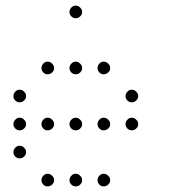

<svg xmlns="http://www.w3.org/2000/svg" viewBox="-20 -693 640 685"><path d="M249 -673Q241 -673 234.5 -666Q228 -659 228 -651V-649Q228 -641 234.5 -634.5Q241 -628 249 -628H251Q259 -628 266 -634.5Q273 -641 273 -649V-651Q273 -659 266 -666Q259 -673 251 -673ZM149 -473Q141 -473 134.5 -466Q128 -459 128 -451V-449Q128 -441 134.5 -434.5Q141 -428 149 -428H151Q159 -428 166 -434.5Q173 -441 173 -449V-451Q173 -459 166 -466Q159 -473 151 -473ZM249 -473Q241 -473 234.5 -466Q228 -459 228 -451V-449Q228 -441 234.5 -434.5Q241 -428 249 -428H251Q259 -428 266 -434.5Q273 -441 273 -449V-451Q273 -459 266 -466Q259 -473 251 -473ZM349 -473Q341 -473 334.5 -466Q328 -459 328 -451V-449Q328 -441 334.5 -434.5Q341 -428 349 -428H351Q359 -428 366 -434.5Q373 -441 373 -449V-451Q373 -459 366 -466Q359 -473 351 -473ZM49 -373Q41 -373 34.5 -366Q28 -359 28 -351V-349Q28 -341 34.5 -334.5Q41 -328 49 -328H51Q59 -328 66 -334.5Q73 -341 73 -349V-351Q73 -359 66 -366Q59 -373 51 -373ZM449 -373Q441 -373 434.5 -366Q428 -359 428 -351V-349Q428 -341 434.5 -334.5Q441 -328 449 -328H451Q459 -328 466 -334.5Q473 -341 473 -349V-351Q473 -359 466 -366Q459 -373 451 -373ZM49 -273Q41 -273 34.5 -266Q28 -259 28 -251V-249Q28 -241 34.5 -234.5Q41 -228 49 -228H51Q59 -228 66 -234.5Q73 -241 73 -249V-251Q73 -259 66 -266Q59 -273 51 -273ZM149 -273Q141 -273 134.5 -266Q128 -259 128 -251V-249Q128 -241 134.5 -234.5Q141 -228 149 -228H151Q159 -228 166 -234.5Q173 -241 173 -249V-251Q173 -259 166 -266Q159 -273 151 -273ZM249 -273Q241 -273 234.5 -266Q228 -259 228 -251V-249Q228 -241 234.5 -234.5Q241 -228 249 -228H251Q259 -228 266 -234.5Q273 -241 273 -249V-251Q273 -259 266 -266Q259 -273 251 -273ZM349 -273Q341 -273 334.5 -266Q328 -259 328 -251V-249Q328 -241 334.5 -234.5Q341 -228 349 -228H351Q359 -228 366 -234.5Q373 -241 373 -249V-251Q373 -259 366 -266Q359 -273 351 -273ZM449 -273Q441 -273 434.5 -266Q428 -259 428 -251V-249Q428 -241 434.5 -234.5Q441 -228 449 -228H451Q459 -228 466 -234.5Q473 -241 473 -249V-251Q473 -259 466 -266Q459 -273 451 -273ZM49 -173Q41 -173 34.5 -166Q28 -159 28 -151V-149Q28 -141 34.5 -134.5Q41 -128 49 -128H51Q59 -128 66 -134.5Q73 -141 73 -149V-151Q73 -159 66 -166Q59 -173 51 -173ZM149 -73Q141 -73 134.5 -66Q128 -59 128 -51V-49Q128 -41 134.5 -34.5Q141 -28 149 -28H151Q159 -28 166 -34.5Q173 -41 173 -49V-51Q173 -59 166 -66Q159 -73 151 -73ZM249 -73Q241 -73 234.5 -66Q228 -59 228 -51V-49Q228 -41 234.5 -34.5Q241 -28 249 -28H251Q259 -28 266 -34.5Q273 -41 273 -49V-51Q273 -59 266 -66Q259 -73 251 -73ZM349 -73Q341 -73 334.5 -66Q328 -59 328 -51V-49Q328 -41 334.5 -34.5Q341 -28 349 -28H351Q359 -28 366 -34.5Q373 -41 373 -49V-51Q373 -59 366 -66Q359 -73 351 -73Z"/></svg>

Font: Doto Rounded Light
Style: Regular
Weight: 300
Monospace: yes
Version: Version 1.000